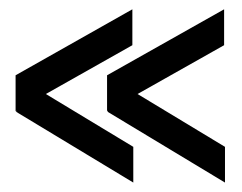

<svg xmlns="http://www.w3.org/2000/svg" viewBox="-20 -482 523 415"><path d="M211.4 -241.2V-319.3L464.4 -461.9V-384.3L277.3 -278.8L466.3 -164.6V-87.4L212.9 -240.2V-243.2ZM13.7 -241.2V-319.3L266.1 -461.9V-384.3L79.1 -278.8L268.1 -164.6V-87.4L15.1 -240.2V-243.2Z"/></svg>

Font: XAYAX
Style: Regular
Weight: 400
Designer: Peter Wiegel
Foundry: Peter Wiegel
Version: Version 1.000 2009 initial release